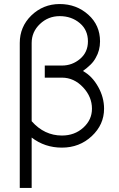

<svg xmlns="http://www.w3.org/2000/svg" viewBox="-20 -732 588 952"><path d="M276 -712Q194 -712 135 -655Q78 -599 78 -519V200H137V-50Q202 0 287 0Q374 0 435 -57Q496 -114 496 -193Q496 -249 467 -301Q437 -355 391 -380Q412 -395 428.5 -411Q445 -427 455 -446Q476 -482 476 -527Q476 -607 418 -659Q359 -712 276 -712ZM137 -131V-519Q137 -574 178 -613Q219 -652 276 -652Q335 -652 376 -617Q416 -583 416 -527Q416 -473 377 -440Q338 -407 287 -407H202V-347H287Q347 -347 392 -299Q436 -252 436 -193Q436 -138 393 -99Q350 -60 287 -60Q200 -60 137 -131Z"/></svg>

Font: Unageo Variable
Style: Regular
Weight: 300
Designer: Richard Sepsi
Foundry: Richard Sepsi
Version: Version 2.200